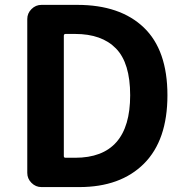

<svg xmlns="http://www.w3.org/2000/svg" viewBox="-20 -760 754 780"><path d="M148.4 0Q125 0 107.9 -17.1Q90.8 -34.2 90.8 -57.6V-682.6Q90.8 -706.1 107.9 -723.1Q125 -740.2 148.4 -740.2H293.9Q467.8 -740.2 564 -648.4Q660.2 -556.6 660.2 -373Q660.2 -190.4 564.9 -95.2Q469.7 0 301.8 0ZM239.3 -126Q239.3 -119.1 246.1 -119.1H285.2Q508.8 -119.1 508.8 -373Q508.8 -503.9 451.2 -563Q393.6 -622.1 285.2 -622.1H246.1Q239.3 -622.1 239.3 -614.3Z"/></svg>

Font: Gen Jyuu Gothic P Bold
Style: Bold
Weight: 700
Designer: [Source Han Sans]
Ryoko NISHIZUKA  (kana & ideographs); Paul D. Hunt (Latin, Greek & Cyrillic); Wenlong ZHANG  (bopomofo
Version: Version 1.002.20150607